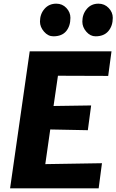

<svg xmlns="http://www.w3.org/2000/svg" viewBox="-20 -1027 635 1047"><path d="M35 0 142 -747H588L570 -613L296 -614L272 -449L477 -452L459 -317L254 -321L227 -132L536 -137L518 0ZM271 -829Q242 -829 220 -854.5Q198 -880 198 -909Q198 -950.5 222.8 -978.8Q247.5 -1007 287 -1007Q320 -1007 342 -983.5Q364 -960 364 -930Q364 -885 340.8 -857Q317.5 -829 271 -829ZM501 -829Q472.5 -829 450.8 -854Q429 -879 429 -909Q429 -949.5 453.2 -978.2Q477.5 -1007 517 -1007Q550 -1007 572.5 -983.5Q595 -960 595 -930Q595 -886 571 -857.5Q547 -829 501 -829Z"/></svg>

Font: Merriweather Sans ExtraBold
Style: Italic
Weight: 800
Italic angle: -7.5°
Designer: Eben Sorkin
Foundry: Eben Sorkin
Version: Version 2.001; ttfautohint (v1.8.3)